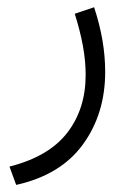

<svg xmlns="http://www.w3.org/2000/svg" viewBox="-20 -253 368 533"><path d="M24.9 260.3 6.3 209.5Q115.7 181.6 166.7 115.5Q217.8 49.3 217.8 -44.9Q217.8 -84 210 -126.5Q202.1 -168.9 187.5 -214.8L241.2 -232.9Q272 -140.1 272 -53.7Q272 63 210.2 147.9Q148.4 232.9 24.9 260.3Z"/></svg>

Font: Vazirmatn RD UI FD ExtraLight
Style: Regular
Weight: 200
Designer: Saber Rastikerdar
Foundry: Saber Rastikerdar
Version: Version 33.003